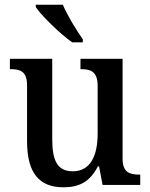

<svg xmlns="http://www.w3.org/2000/svg" viewBox="-20 -786 639 816"><path d="M287 -606H332V-619C305 -657 266 -721 247 -766H132V-756C155 -721 235 -642 287 -606ZM250 10C312 10 361 -10 396 -79H401L416 0H576V-44H572C533 -44 501 -52 501 -111V-536H322V-492H325C364 -492 395 -483 395 -421V-218C395 -122 363 -58 289 -58C221 -58 202 -108 202 -196V-536H22V-492H25C67 -492 95 -482 95 -423V-186C95 -50 147 10 250 10Z"/></svg>

Font: Noto Serif Hebrew SemiCondensed Medium
Style: Regular
Weight: 500
Width: 4
Designer: Monotype Design Team
Foundry: Monotype Imaging Inc.
Version: Version 2.004